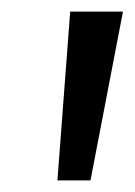

<svg xmlns="http://www.w3.org/2000/svg" viewBox="-20 -640 232 331"><path d="M101 -620H192L136 -329H79Z"/></svg>

Font: Yrsa Medium
Style: Italic
Weight: 500
Italic angle: -7.10001°
Designer: Anna Giedrys (Yrsa+Rasa design), David Brezina (Yrsa art-direction, Rasa art-direction, design)
Foundry: Rosetta Type Foundry
Version: Version 2.004